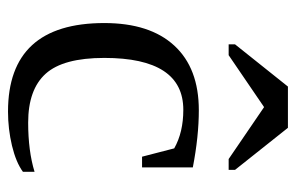

<svg xmlns="http://www.w3.org/2000/svg" viewBox="-151 -585 746 484"><g transform="rotate(90 222.0 -343.0)"><path d="M413.1 -27.8Q389.2 -10.3 347.2 -0.2Q305.2 9.8 261.2 9.8Q38.1 9.8 38.1 -232.9Q38.1 -347.7 95 -409.4Q151.9 -471.2 257.8 -471.2Q323.7 -471.2 401.9 -456.1V-328.1H375L354 -409.2Q313.5 -432.1 256.8 -432.1Q126 -432.1 126 -232.9Q126 -129.4 165.8 -85.2Q205.6 -41 289.1 -41Q360.4 -41 413.1 -57.1ZM91.8 -546.4V-562.5L198.2 -695.8H302.2L408.2 -562.5V-546.4H380.9L250 -635.7L119.1 -546.4Z"/></g></svg>

Font: Tinos
Style: Regular
Weight: 400
Designer: Steve Matteson
Foundry: Monotype Imaging Inc.
Version: Version 1.23